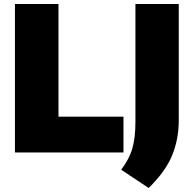

<svg xmlns="http://www.w3.org/2000/svg" viewBox="-20 -760 966 957"><path d="M54.5 0V-740H271.5V-178.5H595.5V0ZM721 177 584 86Q625 32 640 -21.5Q655 -75 655 -152V-740H871V-160Q871 -66.5 838 14.2Q805 95 721 177Z"/></svg>

Font: Encode Sans Black
Style: Regular
Weight: 900
Designer: Multiple Designers
Foundry: Impallari Type
Version: Version 3.002; ttfautohint (v1.8.3) -l 8 -r 50 -G 200 -x 14 